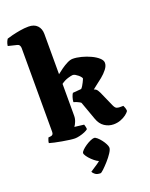

<svg xmlns="http://www.w3.org/2000/svg" viewBox="-211 -898 992 1269"><g transform="rotate(-20 285.0 -263.0)"><path d="M190 0Q178 0 154 -3Q130 -6 102.5 -11Q75 -16 51.5 -21Q28 -26 16 -30Q16 -38 19.5 -48.5Q23 -59 26 -66L43 -68Q62 -70 62 -92Q62 -114 62 -147V-682Q62 -692 57 -700.5Q52 -709 42 -711L-20 -726Q-18 -743 -12.5 -755Q-7 -767 -3 -772Q8 -776 34 -782.5Q60 -789 91.5 -794.5Q123 -800 152 -800Q192 -800 213.5 -777.5Q235 -755 235 -717V-435Q251 -448 272 -463Q293 -478 315 -489Q337 -500 354 -500Q381 -500 414 -491.5Q447 -483 477 -469Q507 -455 526.5 -437.5Q546 -420 546 -402Q546 -381 528.5 -358.5Q511 -336 487 -316.5Q463 -297 442.5 -282Q422 -267 416 -261Q422 -261 431 -254.5Q440 -248 450 -227L497 -121Q507 -99 518.5 -96Q530 -93 536 -93H563Q566 -87 570 -76.5Q574 -66 574 -53Q567 -42 550.5 -29.5Q534 -17 511 -8.5Q488 0 462 0Q428 0 399 -19Q370 -38 356 -78L310 -206Q309 -208 300.5 -213Q292 -218 281 -222.5Q270 -227 261 -229Q262 -246 267.5 -263Q273 -280 279 -288L339 -293Q346 -300 352 -310Q358 -320 363 -330Q368 -340 371 -347Q374 -354 374 -355Q374 -358 368.5 -365.5Q363 -373 354 -380.5Q345 -388 335.5 -393.5Q326 -399 318 -399Q308 -399 283 -391.5Q258 -384 235 -367V-143Q235 -122 227 -102.5Q219 -83 211 -73L277 -65Q279 -60 281.5 -49.5Q284 -39 284 -31Q277 -24 259.5 -16.5Q242 -9 222.5 -4.5Q203 0 190 0ZM269 274Q246 274 233 264.5Q220 255 215 244Q240 228 266.5 210Q293 192 310 171L299 197Q288 197 272.5 187Q257 177 241.5 162Q226 147 216 132.5Q206 118 206 110Q206 102 218 90Q230 78 247 66.5Q264 55 281 47.5Q298 40 308 40Q317 40 329.5 51Q342 62 354 77.5Q366 93 374 109Q382 125 382 135Q382 148 367 171Q352 194 331 217.5Q310 241 292.5 257.5Q275 274 269 274Z"/></g></svg>

Font: Texturina 12pt Black
Style: Regular
Weight: 900
Designer: Guillermo Torres Carreño
Foundry: Omnibus-Type
Version: Version 1.002